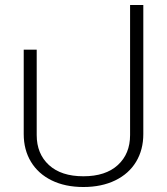

<svg xmlns="http://www.w3.org/2000/svg" viewBox="-20 -734 669 769"><path d="M75 -197V-535H127V-193Q127 -118 176 -73Q225 -28 314 -28Q403 -28 452 -73Q501 -118 501 -193V-714H554V-197Q554 -134 525 -86Q496 -38 441.5 -11.5Q387 15 314 15Q241 15 187 -11.5Q133 -38 104 -86Q75 -134 75 -197Z"/></svg>

Font: Prompt ExtraLight
Style: Regular
Weight: 275
Designer: Katatrad Team
Foundry: CadsonDemak
Version: Version 1.001